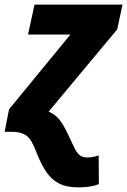

<svg xmlns="http://www.w3.org/2000/svg" viewBox="-42 -569 549 829"><path d="M296 240Q246 240 213.5 223.5Q181 207 158 173.5Q135 140 115 88Q104 59 92.5 39.5Q81 20 61 10Q41 0 6 0H-22L-3 -97L262 -420H79L107 -549H487L464 -442L168 -87Q195 -76 214 -53Q233 -30 252 12Q268 46 278.5 68Q289 90 301.5 100.5Q314 111 335 111Q358 111 384 102L385 226Q351 240 296 240Z"/></svg>

Font: Noto Sans ExtraBold
Style: Italic
Weight: 800
Italic angle: -12°
Designer: Monotype Design Team
Foundry: Monotype Imaging Inc.
Version: Version 2.013; ttfautohint (v1.8.4.7-5d5b)